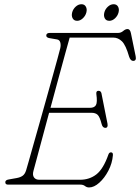

<svg xmlns="http://www.w3.org/2000/svg" viewBox="-20 -852 647 886"><path d="M351.5 0H17.5Q4 0 4.5 -11.5Q4.5 -21.5 21 -24L57.5 -30.5Q74 -33.5 84.5 -41Q95 -48.5 100.5 -66Q103 -74 112 -105.8Q121 -137.5 134.2 -184.5Q147.5 -231.5 163 -286.2Q178.5 -341 194 -396.5Q209.5 -452 223 -500.5Q236.5 -549 245.8 -583Q255 -617 258 -629Q261.5 -644 258.2 -656Q255 -668 243.5 -670L208.5 -676Q193.5 -678.5 193.5 -688Q193.5 -700 210 -700H524.5Q538 -700 548.5 -709Q559 -718 568.5 -718Q580 -718 584 -699.5L606 -592.5Q610.5 -571 594.5 -571Q582.5 -571 576 -590Q560.5 -644 542.8 -661.2Q525 -678.5 503.5 -678.5H301.5Q295 -655.5 281 -604.8Q267 -554 249.2 -488.2Q231.5 -422.5 213 -354.5H395.5Q415.5 -354.5 422.8 -367.2Q430 -380 424.5 -418.5Q423 -433 434.5 -433Q441 -433 444 -429.5Q447 -426 448 -422L476 -281.5Q479.5 -262 466 -262Q453.5 -262 449 -279.5Q440.5 -313 430.5 -322.2Q420.5 -331.5 402.5 -331.5H206.5Q189 -266.5 173.5 -208.8Q158 -151 147.5 -112Q137 -73 134.5 -64Q129 -44.5 136.8 -33.5Q144.5 -22.5 161.5 -22.5H349.5Q393 -22.5 425 -47.5Q457 -72.5 480.5 -139.5Q484 -149 492 -149Q502 -149 501 -136Q498 -98.5 480.2 -64.5Q462.5 -30.5 438.2 -8.8Q414 13 391 13Q380.5 13 372.2 6.5Q364 0 351.5 0ZM336 -756Q321.5 -756 315.2 -767.5Q309 -779 313 -794.5Q317 -810 329.2 -821.2Q341.5 -832.5 356 -832.5Q370 -832.5 376.2 -821.2Q382.5 -810 378.5 -794.5Q374.5 -779 362.2 -767.5Q350 -756 336 -756ZM484.5 -756Q469.5 -756 463.5 -767.5Q457.5 -779 461.5 -794.5Q465.5 -810 477.8 -821.2Q490 -832.5 504.5 -832.5Q518.5 -832.5 524.8 -821.2Q531 -810 527 -794.5Q523 -779 510.8 -767.5Q498.5 -756 484.5 -756Z"/></svg>

Font: Fraunces 72pt SuperSoft Thin
Style: Italic
Weight: 100
Italic angle: -16°
Version: Version 1.000;[b76b70a41]